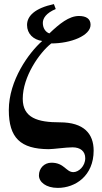

<svg xmlns="http://www.w3.org/2000/svg" viewBox="-20 -712 499 937"><path d="M243 -692C150 -672 112 -634 112 -590C112 -547 143 -518 186 -512C121 -455 23 -320 23 -175C23 -39 80 15 217 16C241 16 302 7 334 7C372 7 396 26 396 60C396 99 364 128 338 128C302 128 294 82 231 82C196 82 170 109 170 144C170 176 204 205 262 205C348 205 437 146 437 23C437 -59 390 -115 272 -115C165 -115 91 -136 91 -230C91 -338 172 -454 230 -500C326 -500 422 -538 422 -591C422 -620 401 -634 365 -634C317 -634 270 -596 221 -549C205 -554 189 -572 189 -600C189 -623 205 -648 252 -668Z"/></svg>

Font: XITS
Style: Bold
Weight: 700
Designer: MicroPress Inc., with final additions and corrections provided by Coen Hoffman, Elsevier (retired)
Version: Version 1.302